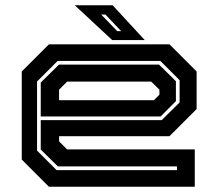

<svg xmlns="http://www.w3.org/2000/svg" viewBox="-20 -708 828 728"><path d="M622.5 -540 725.5 -437V-294.5L622.5 -191.5H204V-172L234.5 -141.5H718.5V0H165.5L62.5 -103V-437L165.5 -540ZM588 -477H198.5L120.5 -399V-137L194.5 -63H651V-77H199.5L134.5 -141V-252.5H593L661 -319.5V-404ZM583 -463 647 -400V-324.5L589 -266.5H134.5V-395L203.5 -463ZM553.5 -398.5H234.5L204 -368V-328H563.5L584.5 -349V-368ZM529 -556H405.5L263.5 -688H407ZM439.5 -590 379.5 -653H363.5L424.5 -590Z"/></svg>

Font: Tourney Expanded Regular
Style: Bold
Weight: 700
Width: 7
Designer: Tyler Finck
Foundry: Etcetera Type Co
Version: Version 1.010; ttfautohint (v1.8.3)